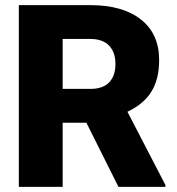

<svg xmlns="http://www.w3.org/2000/svg" viewBox="-20 -731 692 751"><path d="M317.9 -251H225.1V0H53.7V-710.9H333.5Q460 -710.9 531.2 -654.8Q602.5 -598.6 602.5 -496.1Q602.5 -421.9 572.5 -373Q542.5 -324.2 478.5 -293.9L627 -7.3V0H443.4ZM225.1 -383.3H333.5Q382.3 -383.3 407 -408.9Q431.6 -434.6 431.6 -480.5Q431.6 -526.4 406.7 -552.5Q381.8 -578.6 333.5 -578.6H225.1Z"/></svg>

Font: Roboto
Style: Regular
Weight: 900
Designer: Google
Version: Version 2.001171; 2014